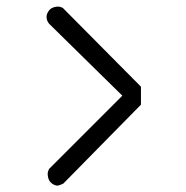

<svg xmlns="http://www.w3.org/2000/svg" viewBox="-20 -624 580 598"><path d="M133 -550Q125 -559.5 125 -572Q125 -582 134 -593Q141 -601 155 -603Q156 -603 157.8 -603.2Q159.5 -603.5 160.5 -603.5Q168 -603.5 176 -599L419 -354V-298L177 -52Q164 -46 159 -46H157Q146.5 -47.5 139 -55Q131 -61.5 129 -76Q129 -77 128.8 -78.8Q128.5 -80.5 128.5 -81.5Q128.5 -89.5 133 -98L361 -326Z"/></svg>

Font: IBM 3270
Style: Regular
Weight: 400
Monospace: yes
Version: Version 2.3.1